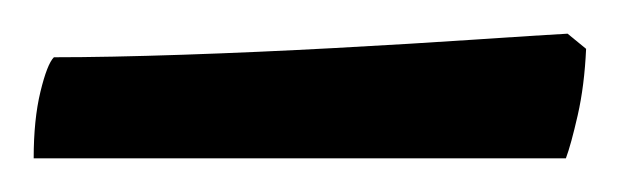

<svg xmlns="http://www.w3.org/2000/svg" viewBox="-20 -674 368 114"><path d="M0 -580Q0 -603 4 -619.5Q8 -636 12 -640Q44 -640 88.5 -641.5Q133 -643 179 -645.5Q225 -648 262 -650.5Q299 -653 317 -654L328 -645Q327 -623 323 -605.5Q319 -588 316 -580Z"/></svg>

Font: Texturina 12pt Medium
Style: Regular
Weight: 500
Designer: Guillermo Torres Carreño
Foundry: Omnibus-Type
Version: Version 1.002